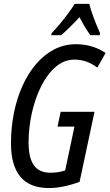

<svg xmlns="http://www.w3.org/2000/svg" viewBox="-20 -951 560 981"><path d="M230 9.8Q131.8 9.8 84 -48.1Q36.1 -106 36.1 -217.8Q36.1 -299.3 51.3 -374.5Q66.4 -449.7 95.2 -513.2Q124 -576.7 164.8 -624.3Q205.6 -671.9 256.8 -698.5Q308.1 -725.1 368.2 -725.1Q414.1 -725.1 452.6 -712.6Q491.2 -700.2 519.5 -680.2L477.1 -605.5Q449.2 -626.5 420.7 -636.5Q392.1 -646.5 360.4 -646.5Q307.1 -646.5 263.7 -608.6Q220.2 -570.8 189.5 -508.5Q158.7 -446.3 142.3 -371.8Q126 -297.4 126 -223.1Q126 -169.4 138.4 -135Q150.9 -100.6 175.5 -84.5Q200.2 -68.4 237.3 -68.4Q257.3 -68.4 276.1 -71.3Q294.9 -74.2 313 -80.1L360.4 -304.2H273.9L290 -379.9H462.9L386.7 -22Q346.2 -6.8 306.2 1.5Q266.1 9.8 230 9.8ZM241.7 -771 243.7 -781.2Q266.1 -805.2 287.4 -830.6Q308.6 -856 327.6 -881.6Q346.7 -907.2 361.8 -931.2H436.5Q440.4 -913.1 450.2 -884.5Q460 -856 471.4 -827.6Q482.9 -799.3 491.2 -781.2L489.3 -771H441.4Q432.6 -783.2 423.3 -797.9Q414.1 -812.5 404.8 -828.9Q395.5 -845.2 386.2 -863.3Q360.4 -835.4 336.7 -812Q313 -788.6 292 -771Z"/></svg>

Font: Open Sans Condensed Medium
Style: Italic
Weight: 500
Width: 3
Italic angle: -12°
Designer: Monotype Design Team
Foundry: Monotype Imaging Inc.
Version: Version 3.000